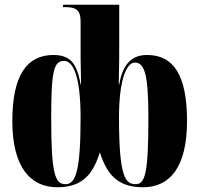

<svg xmlns="http://www.w3.org/2000/svg" viewBox="-20 -780 841 810"><path d="M222 10C326 10 372 -43 401 -137C430 -51 470 10 583 10C698 10 769 -76 769 -270C769 -463 712 -548 601 -548C542 -548 499 -517 483 -424H481C483 -504 483 -556 483 -589V-760H246V-750H255C304 -750 320 -735 320 -689V-589C320 -556 320 -504 322 -424H320C304 -517 273 -548 205 -548C94 -548 32 -463 32 -270C32 -76 107 10 222 10ZM256 -3C211 -3 196 -50 196 -284C196 -486 208 -523 251 -523C287 -523 320 -462 320 -284C320 -53 298 -3 256 -3ZM552 -3C509 -3 482 -33 482 -284C482 -442 513 -516 549 -516C591 -516 606 -462 606 -284C606 -50 593 -3 552 -3Z"/></svg>

Font: Noto Serif Display ExtraCondensed Black
Style: Regular
Weight: 900
Width: 2
Designer: Monotype Design Team
Foundry: Monotype Imaging Inc.
Version: Version 2.009